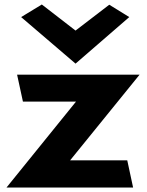

<svg xmlns="http://www.w3.org/2000/svg" viewBox="-20 -824 652 854"><path d="M74 -748 316 -541 555 -748 466 -803 316 -688 166 -804ZM572 10 546 -111H292L601 -492H56L82 -372H318L9 10Z"/></svg>

Font: Bluebird
Style: SfBdExt
Weight: 700
Designer: Jasper
Foundry: Cannot Into Space Fonts
Version: Version 0.98